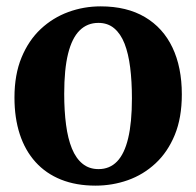

<svg xmlns="http://www.w3.org/2000/svg" viewBox="-20 -573 617 604"><path d="M25.5 -266Q25.5 -338.5 47.8 -392.2Q70 -446 108.2 -481.8Q146.5 -517.5 195 -535.2Q243.5 -553 296.5 -553Q379 -553 436 -519.2Q493 -485.5 522.5 -423.5Q552 -361.5 552 -276Q552 -202.5 529.8 -148.5Q507.5 -94.5 469.2 -59Q431 -23.5 382.2 -6.2Q333.5 11 280.5 11Q219.5 11 172 -8Q124.5 -27 91.8 -63.2Q59 -99.5 42.2 -150.8Q25.5 -202 25.5 -266ZM290 -41Q325 -41 348.2 -65Q371.5 -89 383.2 -138.2Q395 -187.5 395 -263.5Q395 -317 389.5 -360.8Q384 -404.5 371.8 -435.8Q359.5 -467 339.2 -484Q319 -501 289.5 -501Q254.5 -501 230.5 -477.2Q206.5 -453.5 194.2 -404.2Q182 -355 182 -278Q182 -224 187.8 -180.5Q193.5 -137 206.2 -105.8Q219 -74.5 239.8 -57.8Q260.5 -41 290 -41Z"/></svg>

Font: Merriweather 60pt
Style: Bold
Weight: 700
Version: Version 2.100